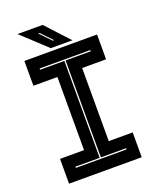

<svg xmlns="http://www.w3.org/2000/svg" viewBox="-155 -939 839 1029"><g transform="rotate(-20 265.0 -424.0)"><path d="M57.5 0V-141.5H194.5V-558.5H57.5V-700H472V-558.5H335.5V-141.5H472V0ZM120.5 -67H409.5V-74H266V-627H409.5V-634H120.5V-627H259V-74H120.5ZM337.5 -716H214L72 -848H215.5ZM245.5 -750 185.5 -813H177.5L238 -750Z"/></g></svg>

Font: Tourney Thin ExtraBold
Style: Regular
Weight: 800
Version: Version 1.015